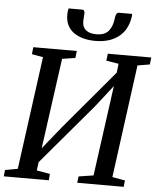

<svg xmlns="http://www.w3.org/2000/svg" viewBox="-63 -1034 900 1087"><g transform="rotate(5 387.0 -490.0)"><path d="M521 -703 526 -743H773L768 -703L699 -691.5L612.5 -49.5L685 -36.5L681 0H417L421.5 -36.5L505.5 -49.5L576 -563.5L480 -440.5L189 -97L183 -49.5L258.5 -36.5L255.5 0H-0.5L3.5 -36.5L75 -49.5L162 -691.5L98 -703L102.5 -743H349.5L345 -703L270.5 -691.5L199.5 -177L303 -305.5L585.5 -640.5L591.5 -691.5ZM360.5 -979Q374 -979 374 -959Q374 -949 372.5 -936Q371.5 -920 371.5 -913Q371.5 -880.5 392 -863.8Q412.5 -847 452 -847Q497.5 -847 519.8 -872.5Q542 -898 547.5 -944Q549 -960.5 554 -970Q559 -979.5 568.5 -979.5H643.5V-974Q643.5 -965.5 642 -959Q630 -885.5 579 -847.2Q528 -809 449 -809Q372 -809 325 -843Q278 -877 278 -943Q278 -965 282.5 -979Z"/></g></svg>

Font: Merriweather Text
Style: Italic
Weight: 400
Italic angle: -7.8°
Designer: Eben Sorkin
Foundry: Eben Sorkin
Version: Version 2.100